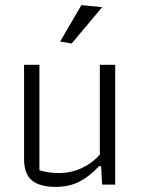

<svg xmlns="http://www.w3.org/2000/svg" viewBox="-20 -721 551 750"><path d="M215 -559 298 -701 379 -693 260 -551ZM74 -100V-468H134V-56Q170 -45 208 -45Q258 -45 299.5 -64.5Q341 -84 370 -117V-468H430V0H379L375 -72H367Q330 -32 290 -11.5Q250 9 198 9Q135 9 104.5 -16.5Q74 -42 74 -100Z"/></svg>

Font: Athiti
Style: Regular
Weight: 400
Designer: CadsonDemak Team
Foundry: CadsonDemak
Version: Version 1.033